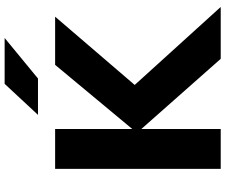

<svg xmlns="http://www.w3.org/2000/svg" viewBox="-92 -881 973 829"><g transform="rotate(-90 394.5 -466.5)"><path d="M252 0H80V-715H252ZM779 0H555L227 -371H243L529 -715H737L429 -356V-386ZM645 -933 470 -789H313L447 -933Z"/></g></svg>

Font: Wix Madefor Display ExtraBold
Style: Regular
Weight: 800
Designer: Dalton Maag Ltd
Foundry: Dalton Maag Ltd
Version: Version 3.100